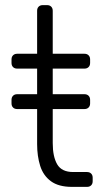

<svg xmlns="http://www.w3.org/2000/svg" viewBox="-20 -730 407 750"><path d="M261 0Q209 0 179 -22Q149 -44 137 -82Q125 -120 125 -167V-304H47Q37 -304 31 -310Q25 -316 25 -326V-340Q25 -350 31 -356Q37 -362 47 -362H125V-462H47Q37 -462 31 -468Q25 -474 25 -484V-498Q25 -508 31 -514Q37 -520 47 -520H125V-688Q125 -698 131 -704Q137 -710 147 -710H164Q174 -710 180 -704Q186 -698 186 -688V-520H310Q320 -520 326 -514Q332 -508 332 -498V-484Q332 -474 326 -468Q320 -462 310 -462H186V-362H310Q320 -362 326 -356Q332 -350 332 -340V-326Q332 -316 326 -310Q320 -304 310 -304H186V-171Q186 -118 203.5 -88Q221 -58 266 -58H320Q330 -58 336 -52Q342 -46 342 -36V-22Q342 -12 336 -6Q330 0 320 0Z"/></svg>

Font: Rubik Light
Style: Regular
Weight: 300
Designer: Hubert and Fischer
Foundry: Hubert and Fischer
Version: Version 2.300;gftools[0.9.30]